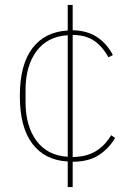

<svg xmlns="http://www.w3.org/2000/svg" viewBox="-20 -640 537 774"><path d="M253 114V11Q161 6 110.5 -60.5Q60 -127 60 -253Q60 -379 110.5 -445.5Q161 -512 253 -517V-620H273V-518Q332 -517 372 -490Q412 -463 435 -418L417 -409Q393 -453 359 -476Q325 -499 273 -499V-7Q330 -8 367 -31Q404 -54 428 -95L444 -84Q419 -41 378 -14.5Q337 12 273 12V114ZM83 -229Q83 -132 127 -72.5Q171 -13 253 -8V-498Q171 -493 127 -433.5Q83 -374 83 -277Z"/></svg>

Font: IBM Plex Sans Hebrew Thin
Style: Regular
Weight: 100
Designer: Mike Abbink, Paul van der Laan, Pieter van Rosmalen, Yanek Iontef
Foundry: Bold Monday
Version: Version 1.2